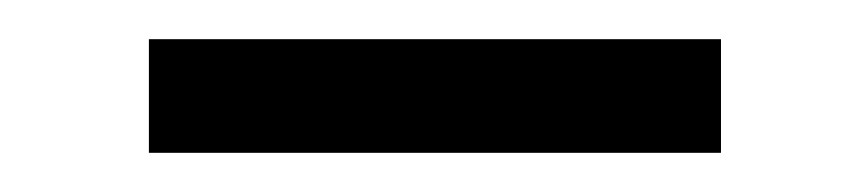

<svg xmlns="http://www.w3.org/2000/svg" viewBox="-20 -732 443 98"><path d="M56 -654V-712H348V-654Z"/></svg>

Font: Raleway Thin Medium
Style: Regular
Weight: 500
Version: Version 4.026